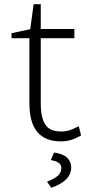

<svg xmlns="http://www.w3.org/2000/svg" viewBox="-20 -658 444 914"><path d="M35 0ZM366 -13Q339 2 317 8.5Q295 15 270 15Q120 15 120 -165V-476H35V-500L124 -519L140 -638H174V-520H334V-476H174V-167Q174 -97 196 -64.5Q218 -32 270 -32Q293 -32 310 -37.5Q327 -43 355 -57ZM204 207Q243 191 257.5 176.5Q272 162 272 141Q272 127 260.5 118Q249 109 222 104L237 68Q280 74 299.5 93Q319 112 319 139Q319 203 224 236Z"/></svg>

Font: Martel Sans ExtraLight
Style: Regular
Weight: 275
Designer: Dan Reynolds and Mathieu Réguer
Foundry: Dan Reynolds and Mathieu Réguer
Version: Version 1.002; ttfautohint (v1.1) -l 5 -r 5 -G 72 -x 0 -D la